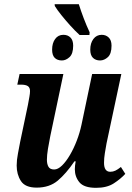

<svg xmlns="http://www.w3.org/2000/svg" viewBox="-20 -891 633 921"><path d="M362 -723Q340 -743 317 -768.5Q294 -794 274 -819Q254 -844 243 -862L242 -871H358Q368 -839 381.5 -803.5Q395 -768 410 -736L409 -723ZM277 -601Q255 -601 242.5 -613.5Q230 -626 230 -653Q230 -684 244.5 -704Q259 -724 284 -724Q305 -724 318 -711Q331 -698 331 -672Q331 -633 313.5 -617Q296 -601 277 -601ZM460 -601Q439 -601 426 -613.5Q413 -626 413 -653Q413 -684 428 -704Q443 -724 468 -724Q488 -724 501.5 -711Q515 -698 515 -672Q515 -633 497.5 -617Q480 -601 460 -601ZM441 10Q383 10 361 -16.5Q339 -43 339 -79Q339 -95 343 -117H337Q297 -58 257 -24.5Q217 9 156 9Q101 9 80.5 -22.5Q60 -54 60 -97Q60 -123 66 -154Q72 -185 77 -212L114 -388Q118 -410 121 -426.5Q124 -443 124 -454Q124 -471 113.5 -478Q103 -485 80 -485H63L74 -536H284L221 -237Q215 -208 210 -177Q205 -146 205 -125Q205 -104 212.5 -91Q220 -78 240 -78Q258 -78 277.5 -97Q297 -116 315.5 -147.5Q334 -179 348.5 -217Q363 -255 371 -293L422 -536H562L491 -203Q487 -181 483 -156.5Q479 -132 479 -110Q479 -67 509 -67Q522 -67 533.5 -72.5Q545 -78 560 -90L581 -57Q559 -33 526 -11.5Q493 10 441 10Z"/></svg>

Font: Noto Serif Condensed
Style: Bold Italic
Weight: 700
Width: 3
Italic angle: -12°
Designer: Monotype Design Team
Foundry: Monotype Imaging Inc.
Version: Version 2.014